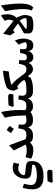

<svg xmlns="http://www.w3.org/2000/svg" viewBox="1667 -2491 1308 4682"><g transform="rotate(-90 2321.0 -150.0)"><path d="M666.1 -334.6 695.2 -470.5Q628.5 -494.8 573.1 -494.8Q513 -494.8 471.2 -476.2Q422.8 -456 385.4 -412.3Q348 -368.6 326.7 -310.8Q305.4 -252.9 305.4 -189.6Q305.4 -135.8 322.1 -103.8Q338.9 -71.8 380 -55.7Q421.2 -39.6 493.7 -33.5Q553.5 -28.6 583.3 -25.8Q613 -23 625.2 -21Q637.3 -19 644.1 -16.3L641.6 40.1Q592 67.8 531.3 81.2Q470.5 94.5 385.3 94.5Q268.5 94.5 209.6 59.6Q150.8 24.8 150.8 -44.1Q150.8 -108.8 180.7 -219.7L84 -252.1Q45.6 -135.5 45.6 -8.1Q45.6 126 123 191.5Q200.5 257 358.2 257Q481.5 257 564.8 226.3Q648.1 195.6 690.2 133.7Q732.4 71.7 732.4 -22.3V-68.5Q732.4 -104.2 717 -125.9Q701.6 -147.6 662.9 -159.7Q624.1 -171.7 553.5 -177.8Q504.3 -182.6 474.1 -186.1Q444 -189.6 427.3 -193Q410.6 -196.3 402.4 -200.7Q394.2 -205.1 388.7 -211.6Q389.7 -241.3 403.5 -267.9Q417.4 -294.6 440.9 -315.3Q464.3 -336 494.4 -347.9Q524.5 -359.7 557.9 -359.7Q576.1 -359.7 603.7 -353.2Q631.3 -346.7 666.1 -334.6ZM449.6 474.2Q464.7 474.2 474.9 474.3Q485 474.5 491.9 474.5Q498.7 474.5 504 474.8Q513.1 455.2 517.5 436.2Q522 417.1 522 400.6Q522 373.3 505.1 360.4Q488.3 347.5 450.7 347.5Q409.1 365.5 367.5 384.2Q326 402.9 284.9 421.4Q243.8 439.9 203 458.7Q210.5 465.2 217.8 471.6Q225.1 478.1 231.9 484Q266.2 481.4 306.1 479.1Q346 476.8 383.8 475.5Q421.7 474.2 449.6 474.2ZM231.9 484Q268.5 461.6 305 439.2Q341.5 416.7 377.9 393.7Q414.3 370.7 450.7 347.5Q437.6 347.5 413.7 348.2Q389.8 349 360.4 350.4Q331 351.8 300.6 353.4Q270.1 355 244.1 356.7Q233.7 382 223.6 407.2Q213.4 432.5 203 458.7Q210.5 465.2 217.8 471.6Q225.1 478.1 231.9 484Z M1137 -181.6Q1106 -166 1071.6 -158.9Q1037.3 -151.9 996.3 -151.9Q950.7 -151.9 908.2 -160.1Q865.6 -168.3 828.9 -184.5L793.3 -43.7Q844.5 -16.4 894.4 -3.9Q944.3 8.6 1003.3 8.6Q1067.9 8.6 1110.1 -12.8Q1152.3 -34.2 1186.8 -75.7Q1203.1 -47.4 1224.5 -30.6Q1245.9 -13.8 1278.5 -6.9Q1311 0 1359.6 0H1360.1V-160.1H1359.6Q1301.9 -160.1 1267.2 -181.3L1119.4 -581.4L992.6 -466.3Z M1487.7 -638.7Q1470.1 -613.1 1452.3 -587.6Q1434.5 -562.2 1415.6 -536.2Q1444.2 -520.5 1469.4 -502.4Q1494.7 -484.2 1517.1 -464.2Q1536.2 -490.1 1554.4 -515.4Q1572.5 -540.7 1590.1 -565.6Q1566.1 -590.3 1540.5 -609.4Q1514.9 -628.5 1487.7 -638.7ZM1360.4 0Q1430.4 0 1480.2 -29.1Q1530 -58.1 1554.6 -123.2Q1574.9 -58 1615.6 -29Q1656.4 0 1732.6 0H1733.1V-160.1H1732.6Q1672.2 -160.1 1646.6 -186.3Q1620.9 -212.4 1620.9 -256.2Q1620.9 -275.2 1623.4 -298Q1626 -320.8 1629.8 -346.1L1533.6 -357.7Q1523.1 -298.2 1512.4 -259.7Q1501.7 -221.2 1484.7 -199.4Q1467.6 -177.7 1438.1 -168.9Q1408.6 -160.1 1360.4 -160.1Q1350.6 -160.1 1345.7 -152.1Q1340.9 -144.2 1340.9 -123.7V-36.4Q1340.9 -15.9 1345.7 -8Q1350.6 0 1360.4 0Z M1930.7 -776.6 1792.4 -686.2Q1811.1 -615.2 1822.9 -531Q1834.7 -446.8 1840.3 -356.4Q1845.9 -266 1845.9 -176.3Q1823.1 -167.5 1793.3 -163.8Q1763.5 -160.1 1732.9 -160.1Q1723.2 -160.1 1718.3 -152.1Q1713.4 -144.2 1713.4 -123.7V-36.4Q1713.4 -15.9 1718.3 -8Q1723.2 0 1732.9 0Q1794.6 0 1844.6 -14.5Q1894.7 -29 1929.6 -61.5Q1952.2 -31.6 1985 -15.8Q2017.8 0 2065.8 0H2066.3V-160.1H2065.8Q2049.2 -160.1 2034.9 -161.7Q2020.6 -163.4 2006.2 -169.4Q1991.9 -175.5 1975 -188.4Q1976.4 -214.5 1977.2 -239.7Q1978 -264.9 1978.6 -286.3Q1979.2 -307.7 1979.2 -321.4Q1979.2 -376.1 1976.2 -434.5Q1973.2 -492.9 1967.2 -551.7Q1961.1 -610.5 1952.1 -667.5Q1943.1 -724.5 1930.7 -776.6Z M2300.1 -478.3Q2315.2 -478.3 2325.4 -478.2Q2335.5 -478 2342.3 -478Q2349.2 -478 2354.5 -477.8Q2363.6 -497.3 2368 -516.4Q2372.5 -535.4 2372.5 -551.9Q2372.5 -579.2 2355.6 -592.1Q2338.8 -605 2301.2 -605Q2259.6 -587 2218 -568.3Q2176.4 -549.7 2135.4 -531.1Q2094.3 -512.6 2053.5 -493.8Q2061 -487.4 2068.3 -480.9Q2075.6 -474.4 2082.4 -468.5Q2116.7 -471.1 2156.6 -473.4Q2196.5 -475.7 2234.3 -477Q2272.2 -478.3 2300.1 -478.3ZM2082.4 -468.5Q2119 -490.9 2155.5 -513.4Q2192 -535.8 2228.4 -558.8Q2264.8 -581.9 2301.2 -605Q2288.1 -605 2264.2 -604.3Q2240.3 -603.5 2210.9 -602.1Q2181.5 -600.7 2151 -599.1Q2120.6 -597.6 2094.6 -595.8Q2084.2 -570.5 2074 -545.3Q2063.9 -520 2053.5 -493.8Q2061 -487.4 2068.3 -480.9Q2075.6 -474.4 2082.4 -468.5ZM2066.4 0Q2136.5 0 2186.2 -29.1Q2236 -58.1 2260.7 -123.2Q2280.9 -58 2321.7 -29Q2362.5 0 2438.6 0H2439.1V-160.1H2438.6Q2378.3 -160.1 2352.6 -186.3Q2326.9 -212.4 2326.9 -256.2Q2326.9 -275.2 2329.5 -298Q2332.1 -320.8 2335.8 -346.1L2239.6 -357.7Q2229.2 -298.2 2218.5 -259.7Q2207.8 -221.2 2190.7 -199.4Q2173.7 -177.7 2144.2 -168.9Q2114.7 -160.1 2066.4 -160.1Q2056.7 -160.1 2051.8 -152.1Q2046.9 -144.2 2046.9 -123.7V-36.4Q2046.9 -15.9 2051.8 -8Q2056.7 0 2066.4 0Z M2589.5 -525.9Q2628.8 -538 2672.3 -549Q2715.8 -560.1 2759.6 -568.7Q2803.4 -577.4 2844.2 -583.2Q2885 -589 2918.8 -590.6L2939 -733Q2900.8 -729.9 2856 -723.5Q2811.2 -717 2765.6 -708.5Q2720 -699.9 2678.3 -689.9Q2636.5 -679.9 2603.9 -669.6Q2556.8 -654.5 2529.5 -638.4Q2502.1 -622.2 2487.5 -598.1Q2472.8 -573.9 2463.2 -534.8L2447.2 -470.3L2500.3 -356.4L2557.3 -382.8Q2599.8 -352.2 2630.1 -323.7Q2660.4 -295.1 2680.5 -267.5Q2700.6 -239.8 2711.5 -210.6Q2686.2 -184.6 2626.5 -172.3Q2566.7 -160.1 2479.6 -160.1H2439Q2429.2 -160.1 2424.4 -152.1Q2419.5 -144.2 2419.5 -123.7V-36.4Q2419.5 -15.9 2424.4 -8Q2429.2 0 2439 0H2479.2Q2569.5 0 2636.4 -13.3Q2703.3 -26.6 2763 -57Q2777 -72.8 2787.8 -91.4Q2798.6 -110.1 2806 -129.9Q2839.5 -66.7 2881.7 -33.4Q2923.8 0 2971.6 0H2972.1V-160.1H2971.6Q2947.4 -160.1 2929.4 -164.3Q2911.4 -168.5 2894.6 -181Q2877.9 -193.5 2858.1 -218.1Q2838.2 -242.7 2810.3 -283.5L2765.4 -344.1Q2743.8 -375.6 2718.5 -405.4Q2693.1 -435.2 2661.6 -465Q2630.1 -494.9 2589.5 -525.9Z M3554.5 8.6Q3589 8.6 3615.1 -2.5Q3641.2 -13.7 3669.1 -36Q3687.6 -72 3699.3 -104.1Q3710.9 -136.1 3716.4 -165.2Q3721.8 -194.4 3721.8 -221.2Q3721.8 -293.8 3707.2 -347.7Q3692.6 -401.5 3671.6 -441.5L3573.2 -344.4Q3594.8 -309.4 3610.5 -268.4Q3626.3 -227.4 3636.4 -185.2Q3618.2 -164.7 3601 -157.2Q3583.9 -149.8 3549.9 -149.8Q3498.4 -149.8 3479.9 -165.9Q3461.4 -182 3461.4 -225.2Q3461.4 -237 3462.3 -253.2Q3463.3 -269.5 3464.8 -285.7Q3466.4 -301.9 3467.9 -313.4H3371.9Q3360.9 -248.9 3349.1 -213Q3337.3 -177.2 3318.4 -162.9Q3299.6 -148.5 3266.6 -148.5Q3222.5 -148.5 3206.9 -167.4Q3191.2 -186.3 3191.2 -230.8Q3191.2 -248.4 3193.7 -276.4Q3196.2 -304.3 3200.3 -332.6L3106.5 -345.3Q3094.2 -276.3 3079.4 -235.6Q3064.6 -194.8 3039.9 -177.5Q3015.2 -160.1 2972.2 -160.1Q2962.4 -160.1 2957.6 -152.1Q2952.7 -144.2 2952.7 -123.7V-36.4Q2952.7 -15.9 2957.6 -8Q2962.4 0 2972.2 0Q3005.5 0 3036.6 -12.5Q3067.7 -25 3092.4 -50.7Q3117.1 -76.4 3131.1 -115.9Q3140.3 -56 3176.8 -23.5Q3213.2 8.9 3266.8 8.9Q3318.2 8.9 3359.6 -23.5Q3401.1 -55.8 3416.2 -115.9Q3424.3 -55.7 3459.4 -23.5Q3494.5 8.6 3554.5 8.6Z M4154.2 -324.3Q4176.2 -300 4193.3 -271.5Q4210.4 -243 4216.6 -213.8Q4222.7 -184.5 4211.5 -157.8Q4175.7 -154 4133.9 -152.4Q4092.2 -150.7 4049 -151.4Q4005.8 -152.1 3964 -155L3964.6 -184.5Q4021.8 -222.3 4069.4 -257.5Q4117 -292.7 4154.2 -324.3ZM4090.6 -364.8Q4051.1 -334.9 3990.8 -298.9Q3930.5 -262.9 3846.9 -217.9V-102.9Q3846.9 -59.7 3871.6 -35.4Q3896.4 -11 3941.9 -1.1Q3987.4 8.9 4049.1 8.9Q4106.3 8.9 4153.1 0.8Q4199.9 -7.3 4250.5 -27.3Q4272.1 -66.9 4283.7 -109.4Q4295.3 -151.9 4295.3 -193.7Q4295.3 -226.8 4286.1 -262.8Q4276.8 -298.7 4261.8 -333.6Q4246.9 -368.6 4229.5 -397.5Q4260.9 -436 4279.7 -472.2Q4298.5 -508.5 4306.7 -546.1Q4315 -583.6 4315 -626.2Q4315 -660.4 4308.1 -702.4Q4301.2 -744.4 4285.5 -782.2L4154 -690Q4172.7 -649.2 4178.4 -613.5Q4184.2 -577.9 4177 -544.4Q4169.8 -510.9 4149.5 -476.1L3837.4 -727.5L3799.3 -558.8L3868.7 -445.6L3927 -484.5Z M4527.3 -783.7 4388.6 -679.2Q4403.1 -609.5 4413 -548.7Q4422.9 -488 4429 -433.9Q4435 -379.8 4437.7 -330.8Q4440.3 -281.7 4440.3 -235.5Q4440.3 -164.8 4431.9 -117.6Q4423.5 -70.4 4405.9 -28.1L4480.5 7.7Q4531.1 -41.8 4553.3 -119.9Q4575.5 -198 4575.5 -306.1Q4575.5 -344.6 4573.4 -390.2Q4571.4 -435.7 4567.5 -485.4Q4563.6 -535.1 4557.7 -586.4Q4551.9 -637.8 4544.3 -687.8Q4536.8 -737.8 4527.3 -783.7Z"/></g></svg>

Font: Pinar-VF
Style: Regular
Weight: 300
Designer: Amin Abedi
Version: Version 3.0